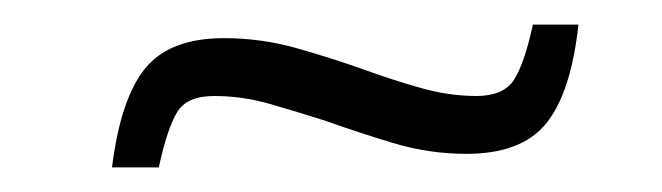

<svg xmlns="http://www.w3.org/2000/svg" viewBox="-20 -380 538 156"><path d="M71 -244Q78 -300 98 -324.5Q118 -349 162 -349Q192 -349 220.5 -341Q249 -333 277 -323Q299 -315 322 -308.5Q345 -302 367 -302Q389 -302 397.5 -315Q406 -328 413 -360H450Q444 -305 424 -280Q404 -255 359 -255Q329 -255 300.5 -263.5Q272 -272 244 -282Q222 -289 199.5 -295.5Q177 -302 154 -302Q132 -302 124 -289Q116 -276 109 -244Z"/></svg>

Font: Saira Light
Style: Italic
Weight: 300
Italic angle: -12°
Designer: Hector Gatti with collaboration of the Omnibus-Type team
Foundry: Omnibus-Type
Version: Version 1.100; ttfautohint (v1.8.3)